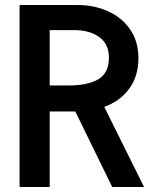

<svg xmlns="http://www.w3.org/2000/svg" viewBox="-20 -745 640 765"><path d="M58 -725H290Q355 -725 410.2 -700.2Q465.5 -675.5 498.5 -627.8Q531.5 -580 531.5 -513.5Q531.5 -441.5 495 -391.8Q458.5 -342 395.5 -319L554 0H427L280 -301H178V0H58ZM414 -514.5Q414 -570 375.2 -597.5Q336.5 -625 276 -625H178V-404.5H255Q330.5 -404.5 372.2 -429.5Q414 -454.5 414 -514.5Z"/></svg>

Font: JuliaMono SemiBold
Style: Regular
Weight: 600
Monospace: yes
Designer: cormullion
Foundry: corm
Version: Version 0.055; ttfautohint (v1.8.4)